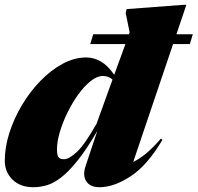

<svg xmlns="http://www.w3.org/2000/svg" viewBox="-28 -767 826 802"><path d="M349 -583 361.5 -624H510.5L513.5 -632L497 -712.5L501 -729L739.5 -747H750.5L709 -624H777.5L765 -583H695L528.5 -90.5Q552.5 -102 580.8 -124.8Q609 -147.5 644 -188L650.5 -183Q588.5 -77.5 518.5 -31.2Q448.5 15 387.5 15Q348.5 15 332.5 -9.5Q316.5 -34 329.5 -73.5L378.5 -220Q333.5 -143 296.2 -96.5Q259 -50 227.5 -25.8Q196 -1.5 167.5 6.8Q139 15 111 15Q56.5 15 24.2 -16.8Q-8 -48.5 -8 -95.5Q-8 -152 11.2 -212.2Q30.5 -272.5 64 -328.5Q97.5 -384.5 141 -429.2Q184.5 -474 233.5 -500.5Q282.5 -527 332.5 -527Q364 -527 393.5 -510Q423 -493 449 -454.5L496 -583ZM210 -144Q210 -119.5 216 -110.8Q222 -102 239.5 -102Q261 -102 294 -133.2Q327 -164.5 375.5 -250.5L442 -434.5Q426 -449.5 402 -449.5Q377 -449.5 350.2 -428Q323.5 -406.5 298.5 -371.8Q273.5 -337 253.5 -296Q233.5 -255 221.8 -215Q210 -175 210 -144Z"/></svg>

Font: Newsreader 72pt ExtraBold
Style: Italic
Weight: 800
Italic angle: -17°
Designer: Hugues Gentile
Foundry: Production Type
Version: Version 1.003; ttfautohint (v1.8.3)